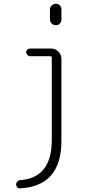

<svg xmlns="http://www.w3.org/2000/svg" viewBox="-20 -780 540 1030"><path d="M248 -728.5Q248 -741.2 257.3 -750.5Q266.6 -759.8 279.8 -759.8Q293 -759.8 301.3 -751Q309.6 -742.2 309.6 -728.5V-675.8Q309.6 -663.1 301.3 -653.8Q293 -644.5 279.8 -644.5Q266.6 -644.5 257.3 -653.8Q248 -663.1 248 -675.8ZM85.9 230.5Q78.1 231.4 72.3 224.6Q66.4 217.8 66.4 209Q66.4 201.2 72.3 194.8Q78.1 188.5 85.9 186.5Q257.8 175.8 257.8 -29.3V-469.7Q257.8 -478.5 250 -478.5H140.6Q132.8 -478.5 126.5 -485.4Q120.1 -492.2 120.1 -500Q120.1 -507.8 126.5 -513.7Q132.8 -519.5 140.6 -519.5H253.9Q277.3 -519.5 293.5 -502.9Q309.6 -486.3 309.6 -462.9V-25.4Q309.6 219.7 85.9 230.5Z"/></svg>

Font: Rounded Mgen+ 1mn light
Style: Regular
Weight: 200
Designer: [Source Han Sans]
Ryoko NISHIZUKA  (kana & ideographs); Paul D. Hunt (Latin, Greek & Cyrillic); Wenlong ZHANG  (bopomofo
Version: Version 1.059.20150602